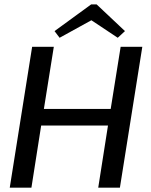

<svg xmlns="http://www.w3.org/2000/svg" viewBox="-20 -866 698 886"><path d="M231.7 -722.5 255 -691.7 401.7 -772.5 523.3 -691.7 556.7 -722.5 425.8 -845.8H400.8ZM25 0H125L170 -286.7H478.3L433.3 0H533.3L636.7 -650H536.7L490.8 -363.3H182.5L228.3 -650H128.3Z"/></svg>

Font: Boon Medium
Style: Italic
Weight: 500
Italic angle: -9°
Designer: Sungsit Sawaiwan
Foundry: FontUni
Version: Version 3.0